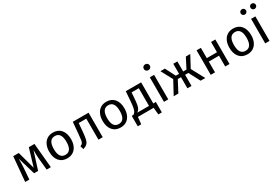

<svg xmlns="http://www.w3.org/2000/svg" viewBox="104 -2102 5219 3573"><g transform="rotate(-30 2713.0 -315.0)"><path d="M611 0H521L497 -249Q493 -288 492 -335.5Q491 -383 491 -438L371 -58H284L172 -437Q172 -305 168 -250L149 0H60L107 -527H226L329 -150L442 -527H563Z M1198 -264Q1198 -182 1170 -119.5Q1142 -57 1089 -22.5Q1036 12 963 12Q852 12 790 -62Q728 -136 728 -263Q728 -345 756 -407.5Q784 -470 837 -504.5Q890 -539 964 -539Q1075 -539 1136.5 -465Q1198 -391 1198 -264ZM827 -263Q827 -62 963 -62Q1099 -62 1099 -264Q1099 -465 964 -465Q827 -465 827 -263Z M1726 -527V0H1634V-452H1471L1456 -276Q1447 -169 1433.5 -116Q1420 -63 1391.5 -34.5Q1363 -6 1305 12L1282 -61Q1316 -73 1330 -92Q1344 -111 1351 -150Q1358 -189 1366 -286L1387 -527Z M2345 -264Q2345 -182 2317 -119.5Q2289 -57 2236 -22.5Q2183 12 2110 12Q1999 12 1937 -62Q1875 -136 1875 -263Q1875 -345 1903 -407.5Q1931 -470 1984 -504.5Q2037 -539 2111 -539Q2222 -539 2283.5 -465Q2345 -391 2345 -264ZM1974 -263Q1974 -62 2110 -62Q2246 -62 2246 -264Q2246 -465 2111 -465Q1974 -465 1974 -263Z M2910 -74V150H2835L2820 0H2482L2467 150H2392V-74H2429Q2453 -90 2467 -110.5Q2481 -131 2492.5 -182Q2504 -233 2511 -331L2525 -527H2855V-74ZM2763 -454H2608L2600 -343Q2593 -250 2584 -200Q2575 -150 2558.5 -123Q2542 -96 2511 -74H2763Z M3152 -717Q3152 -690 3134 -672.5Q3116 -655 3087 -655Q3059 -655 3041 -672.5Q3023 -690 3023 -717Q3023 -744 3041 -762Q3059 -780 3087 -780Q3116 -780 3134 -762Q3152 -744 3152 -717ZM3134 0H3042V-527H3134Z M3779 -280 3930 0H3829L3704 -239H3634V0H3546V-239H3477L3351 0H3251L3402 -280L3270 -527H3366L3476 -311H3546V-527H3634V-311H3705L3816 -527H3911Z M4358 -232H4139V0H4047V-527H4139V-306H4358V-527H4450V0H4358Z M5069 -264Q5069 -182 5041 -119.5Q5013 -57 4960 -22.5Q4907 12 4834 12Q4723 12 4661 -62Q4599 -136 4599 -263Q4599 -345 4627 -407.5Q4655 -470 4708 -504.5Q4761 -539 4835 -539Q4946 -539 5007.5 -465Q5069 -391 5069 -264ZM4698 -263Q4698 -62 4834 -62Q4970 -62 4970 -264Q4970 -465 4835 -465Q4698 -465 4698 -263Z M5310 0H5218V-527H5310ZM5216 -711Q5216 -687 5199.5 -670.5Q5183 -654 5159 -654Q5134 -654 5117.5 -670.5Q5101 -687 5101 -711Q5101 -735 5117.5 -751.5Q5134 -768 5159 -768Q5183 -768 5199.5 -751.5Q5216 -735 5216 -711ZM5426 -711Q5426 -687 5409.5 -670.5Q5393 -654 5368 -654Q5344 -654 5327.5 -670.5Q5311 -687 5311 -711Q5311 -735 5327.5 -751.5Q5344 -768 5368 -768Q5393 -768 5409.5 -751.5Q5426 -735 5426 -711Z"/></g></svg>

Font: Fira Sans
Style: Regular
Weight: 400
Designer: bBox Type GmbH & Carrois Corporate GbR & Edenspiekermann AG
Foundry: bBox Type GmbH & Carrois Corporate GbR & Edenspiekermann AG
Version: Version 4.301